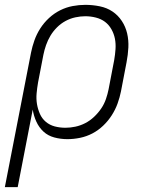

<svg xmlns="http://www.w3.org/2000/svg" viewBox="-44 -562 614 792"><path d="M-24 210 84 -345Q89 -370 98 -395.5Q107 -421 122 -444.5Q137 -468 158 -487.5Q179 -507 204 -519.5Q229 -532 255.5 -537Q282 -542 308 -542Q338 -542 367.5 -536Q397 -530 420 -514.5Q443 -499 458.5 -475.5Q474 -452 480.5 -424Q487 -396 485.5 -366Q484 -336 478 -305L455 -185Q450 -160 441 -135Q432 -110 417 -86.5Q402 -63 381.5 -43.5Q361 -24 337 -11.5Q313 1 286.5 6.5Q260 12 234 12Q206 12 180 5Q154 -2 135.5 -19Q117 -36 106 -60Q95 -84 91 -110L29 210ZM226 -35Q246 -35 267 -39.5Q288 -44 307.5 -54Q327 -64 344 -80Q361 -96 373.5 -114.5Q386 -133 393 -153.5Q400 -174 404 -194L427 -314Q431 -337 432.5 -359.5Q434 -382 430 -402.5Q426 -423 415.5 -441.5Q405 -460 389 -472Q373 -484 351.5 -489.5Q330 -495 308 -495Q288 -495 267 -490.5Q246 -486 226.5 -475.5Q207 -465 191 -449Q175 -433 164 -414.5Q153 -396 146 -376Q139 -356 135 -336L113 -222Q109 -199 107 -176.5Q105 -154 108.5 -133Q112 -112 120.5 -92.5Q129 -73 145 -59.5Q161 -46 182 -40.5Q203 -35 226 -35Z"/></svg>

Font: Lode Dark
Style: Italic
Weight: 400
Italic angle: -11°
Monospace: yes
Designer: Belleve Invis
Foundry: Belleve Invis
Version: Version 29.2.0; ttfautohint (v1.8.3)